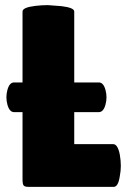

<svg xmlns="http://www.w3.org/2000/svg" viewBox="-20 -730 509 750"><path d="M68 -26V-292H35Q17 -292 9 -321Q5 -336 5 -350Q5 -364 9 -379Q17 -408 35 -408H68V-685Q68 -701 118 -707Q143 -710 167 -710L220 -706Q270 -700 270 -685V-408H366Q384 -408 392 -379Q396 -364 396 -350Q396 -336 392 -321Q384 -292 366 -292H270V-167H422Q440 -167 448 -126Q452 -103 452 -82.5Q452 -62 448 -42Q442 0 424 0H92Q76 0 72 -6Q68 -12 68 -26Z"/></svg>

Font: Lilita One Rus
Style: Regular
Weight: 400
Designer: Juan Montoreano
Foundry: Juan Montoreano
Version: Version 1.002